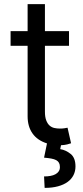

<svg xmlns="http://www.w3.org/2000/svg" viewBox="-20 -696 404 929"><path d="M31.2 -474.4V-545.5H113.6V-676.1H197.4V-545.5H313.9V-474.4H197.4V-156.2Q197.4 -129.6 203.7 -113.5Q209.9 -97.3 220 -88.4Q230.1 -79.5 243.1 -76.7Q256 -73.9 269.9 -73.9Q283.7 -73.9 292.6 -75.5Q301.5 -77.1 306.8 -78.1L323.9 -2.8Q316.8 0 305 2.8Q293.3 5.7 275.2 6.7L271.3 25.6Q285.2 27.7 297.9 33.7Q310.7 39.8 322.1 49Q345.2 67.8 345.2 109.4Q345.2 132.5 335.6 151.5Q326 170.5 307.4 184.1Q288.7 197.8 260.8 205.4Q233 213.1 196 213.1L193.2 157.7Q209.9 157.7 223.9 155.2Q237.9 152.7 248 147.2Q258.2 141.7 264 133.2Q269.9 124.6 269.9 112.2Q269.9 99.8 265.4 91.8Q261 83.8 251.8 78.8Q242.5 73.9 228 71.2Q213.4 68.5 193.2 66.8L207.4 -2.1Q160.5 -17 137.1 -50.6Q113.6 -84.2 113.6 -133.5V-474.4Z"/></svg>

Font: Inter P
Style: Regular
Weight: 400
Designer: Rasmus Andersson
Foundry: rsms
Version: Version 3.018;git-588b23468